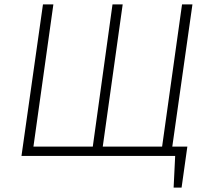

<svg xmlns="http://www.w3.org/2000/svg" viewBox="-20 -704 944 867"><path d="M849 -684 758 -42H826L800 143H764L771 0H77L174 -684H221L131 -42H399L488 -684H534L444 -42H712L802 -684Z"/></svg>

Font: Fira Sans ExtraLight
Style: Italic
Weight: 275
Italic angle: -8°
Designer: Carrois Corporate & Edenspiekermann AG
Foundry: Carrois Corporate GbR & Edenspiekermann AG
Version: Version 4.203